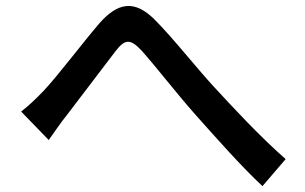

<svg xmlns="http://www.w3.org/2000/svg" viewBox="-20 -667 1040 654"><path d="M52 -287 146 -190C163 -213 184 -246 207 -274C252 -333 330 -436 373 -492C404 -532 422 -538 462 -495C508 -444 582 -348 646 -276C713 -201 800 -102 874 -33L953 -125C862 -205 770 -305 709 -371C648 -437 569 -538 507 -600C439 -668 382 -660 318 -587C259 -518 177 -409 129 -358C101 -329 79 -308 52 -287Z"/></svg>

Font: Spoqa Han Sans Neo Medium
Style: Regular
Weight: 500
Designer: [Spoqa Han Sans Neo] Dong-huui Kim ___ Younghwa Kang ___ Yujin Lee ___ [Noto Sans] Ryoko NISHIZUKA ____ (kana & ideograp
Foundry: Spoqa (http://www.spoqa-han-sans.com)
Version: Version 1.100;hotconv 1.0.109;makeotfexe 2.5.65596